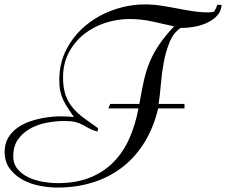

<svg xmlns="http://www.w3.org/2000/svg" viewBox="-20 -822 1022 868"><path d="M636 -802Q672 -802 708 -796.5Q744 -791 780 -784Q816 -777 851.5 -771.5Q887 -766 923 -766Q936 -766 947 -769Q957 -783 962 -800H982Q980 -770 960 -749.5Q940 -729 912 -717Q884 -705 852.5 -700Q821 -695 797 -696Q764 -674 746.5 -631Q729 -588 720 -538.5Q711 -489 707 -439Q703 -389 697 -352H814V-332H695Q675 -247 634.5 -180.5Q594 -114 535.5 -68Q477 -22 402 2Q327 26 240 26Q202 26 160 18Q118 10 83 -9Q48 -28 24.5 -59Q1 -90 1 -136Q1 -172 17 -199Q33 -226 59 -244.5Q85 -263 118 -274Q151 -285 186 -290.5Q221 -296 254 -296Q287 -296 314 -293Q299 -315 287 -333Q275 -351 266 -370Q257 -389 252.5 -410Q248 -431 248 -460Q248 -538 281.5 -601Q315 -664 369.5 -708.5Q424 -753 493.5 -777.5Q563 -802 636 -802ZM265 -472Q265 -424 277 -391Q289 -358 310.5 -333Q332 -308 361 -287Q390 -266 424 -242L420 -227Q396 -234 381 -242.5Q366 -251 352 -258.5Q338 -266 320 -270.5Q302 -275 271 -275Q234 -275 193 -267.5Q152 -260 118 -241.5Q84 -223 62 -192.5Q40 -162 40 -116Q40 -80 61 -56Q82 -32 112.5 -18.5Q143 -5 178 0.5Q213 6 241 6Q323 6 385 -18.5Q447 -43 491.5 -87.5Q536 -132 564 -194.5Q592 -257 606 -332H470L478 -352H610Q620 -410 630 -455.5Q640 -501 656.5 -541Q673 -581 699 -619.5Q725 -658 767 -703Q717 -714 667.5 -725Q618 -736 566 -736Q509 -736 454.5 -718Q400 -700 358 -666Q316 -632 290.5 -583Q265 -534 265 -472Z"/></svg>

Font: Lucien Schoenschriftv CAT
Style: Regular
Weight: 400
Designer: Lucian Bernhard 1928
Foundry: CAT-Fonts Peter Wiegel
Version: Version 1.000